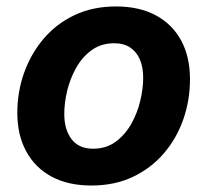

<svg xmlns="http://www.w3.org/2000/svg" viewBox="-20 -570 650 601"><path d="M266.1 10.7Q192.9 10.7 141.1 -17.3Q89.4 -45.4 61.8 -96.7Q34.2 -147.9 34.2 -216.3Q34.2 -282.2 55.4 -342Q76.7 -401.9 116.5 -448.7Q156.2 -495.6 213.4 -522.7Q270.5 -549.8 343.3 -549.8Q416.5 -549.8 468.3 -521.7Q520 -493.7 547.4 -442.6Q574.7 -391.6 574.7 -322.3Q574.7 -256.8 554 -197Q533.2 -137.2 493.2 -90.3Q453.1 -43.5 396 -16.4Q338.9 10.7 266.1 10.7ZM271.5 -104.5Q312 -104.5 341.6 -126Q371.1 -147.5 390.4 -181.4Q409.7 -215.3 418.9 -253.9Q428.2 -292.5 428.2 -326.2Q428.2 -359.4 418 -383.5Q407.7 -407.7 387.7 -421.1Q367.7 -434.6 337.4 -434.6Q296.9 -434.6 267.3 -413.3Q237.8 -392.1 218.8 -358.4Q199.7 -324.7 190.4 -286.4Q181.2 -248 181.2 -213.4Q181.2 -164.6 203.9 -134.5Q226.6 -104.5 271.5 -104.5Z"/></svg>

Font: Inter 16pt
Style: Bold Italic
Weight: 700
Italic angle: -9.3988°
Version: Version 4.001;git-66647c0bb